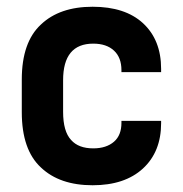

<svg xmlns="http://www.w3.org/2000/svg" viewBox="-20 -546 545 572"><path d="M102.1 -46.9Q44.9 -99.6 44.9 -211.9V-309.1Q44.9 -420.4 102.1 -473.1Q157.7 -525.9 255.9 -525.9Q352.5 -525.9 405.8 -477.1Q460 -427.2 460 -340.8V-331.1H341.8V-336.9Q341.8 -374.5 319.8 -395Q297.4 -416 257.8 -416Q168 -416 168 -307.1V-212.9Q168 -154.3 191.9 -128.9Q213.9 -104 257.8 -104Q296.9 -104 319.8 -124Q341.8 -143.1 341.8 -180.2V-186H460V-179.2Q460 -93.8 405.8 -43.9Q351.6 5.9 255.9 5.9Q157.7 5.9 102.1 -46.9Z"/></svg>

Font: D-DIN-PRO
Style: Bold
Weight: 700
Designer: Charles Nix
Foundry: Datto Inc.
Version: Version 1.000;hotconv 1.0.109;makeotfexe 2.5.65596